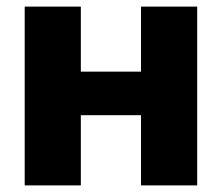

<svg xmlns="http://www.w3.org/2000/svg" viewBox="-20 -561 671 581"><path d="M455.6 -344.2V-212.4H175.8V-344.2ZM224.6 -541V0H54.7V-541ZM576.7 -541V0H406.7V-541Z"/></svg>

Font: Inter 17pt ExtraBold
Style: Regular
Weight: 800
Version: Version 4.001;git-66647c0bb